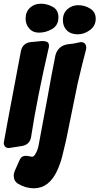

<svg xmlns="http://www.w3.org/2000/svg" viewBox="-55 -797 536 1035"><path d="M155 -621Q122 -621 102.5 -643.5Q83 -666 83 -697Q83 -733 106.5 -755Q130 -777 165 -777Q199 -777 229.5 -760Q260 -743 260 -704Q260 -661 226.5 -641Q193 -621 155 -621ZM364 -612Q327 -612 305.5 -633Q284 -654 284 -689Q284 -725 308 -747Q332 -769 367 -769Q402 -769 431.5 -750.5Q461 -732 461 -696Q461 -658 430 -635Q399 -612 364 -612ZM-7 1Q-32 1 -35 -26Q-35 -32 58 -523Q68 -565 110 -570L173 -576Q187 -576 198 -571.5Q209 -567 209 -550L208 -539L207 -537Q144 -263 113 -61Q107 -18 64 -10ZM127 218Q84 218 43 194Q19 179 19 150Q19 136 26 121L50 67Q58 50 67 46.5Q76 43 84 43Q93 43 103.5 45.5Q114 48 118 48Q129 48 139 27Q149 10 154 -18L203 -282Q222 -391 244 -500Q258 -549 308 -558L341 -562Q376 -570 380 -570Q409 -570 410 -540Q410 -533 407 -523Q393 -472 364 -349Q332 -195 301 -40Q291 1 281.5 41Q272 81 254 121Q210 218 127 218Z"/></svg>

Font: Bangerz
Style: Bold
Weight: 700
Designer: vernon adams
Foundry: Vernon Adams
Version: Version 2.10;February 7, 2025;FontCreator 13.0.0.2683 64-bit